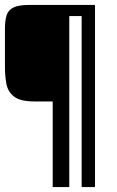

<svg xmlns="http://www.w3.org/2000/svg" viewBox="-20 -640 474 776"><path d="M193 116V-230H119Q62 -230 37 -249.5Q12 -269 6 -300.5Q0 -332 0 -368V-524Q0 -556 6.5 -577.5Q13 -599 34 -609.5Q55 -620 97 -620H260V116ZM310 -620H364V116H310ZM152 -575V-620H327V-575Z"/></svg>

Font: Smooch Sans Thin Medium
Style: Regular
Weight: 500
Version: Version 1.010